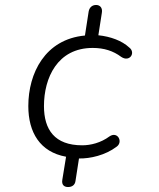

<svg xmlns="http://www.w3.org/2000/svg" viewBox="-20 -632 640 773"><path d="M254 121C270 121 282 113 284 96L298 6C343 7 404 -7 449 -41C477 -60 454 -105 421 -83C386 -57 345 -47 311 -47C200 -47 157 -110 157 -205C157 -318 211 -439 353 -439C399 -439 436 -427 468 -403C502 -380 528 -420 500 -441C471 -468 425 -485 376 -490L390 -580C394 -602 381 -612 367 -612C351 -612 340 -602 337 -586L322 -489C161 -474 94 -337 94 -205C94 -99 141 -20 246 -1L231 91C227 113 239 121 254 121Z"/></svg>

Font: SN Pro Light
Style: Italic
Weight: 300
Italic angle: -8.99998°
Designer: Tobias Whetton
Foundry: Supernotes
Version: Version 1.001;Glyphs 3.2 (3249)